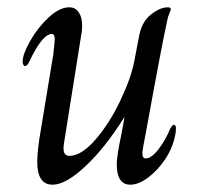

<svg xmlns="http://www.w3.org/2000/svg" viewBox="-20 -496 545 526"><path d="M82 -53Q82 -84 92 -141L126 -347Q130 -383 130 -388Q130 -403 122 -403Q99 -403 68 -343Q66 -339 61.5 -329.5Q57 -320 54 -317.5Q51 -315 48 -315Q46 -315 44 -318.5Q42 -322 42 -327Q42 -347 62.5 -383.5Q83 -420 113 -448Q143 -476 170 -476Q186 -476 195.5 -462.5Q205 -449 205 -426Q205 -411 203 -403L156 -108Q154 -94 154 -90Q154 -69 170 -69Q203 -69 241.5 -113.5Q280 -158 309.5 -220Q339 -282 348 -329L362 -402Q370 -438 394.5 -457Q419 -476 440 -476Q448 -476 448 -471Q448 -468 444 -459.5Q440 -451 438 -439Q424 -377 383 -151L377 -119Q370 -84 370 -76Q370 -62 379 -62Q395 -62 414.5 -87.5Q434 -113 446 -143Q452 -154 456 -154Q462 -154 462 -145Q462 -134 460 -126Q453 -90 432 -59Q411 -28 385 -9Q359 10 337 10Q298 10 300 -52Q302 -79 312 -125L321 -174H320Q268 -91 214 -40.5Q160 10 124 10Q82 10 82 -53Z"/></svg>

Font: Charm
Style: Regular
Weight: 400
Designer: Katatrad Aksorn Co.,Ltd.
Foundry: Cadson Demak Co.,Ltd.
Version: Version 1.001